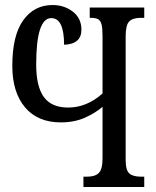

<svg xmlns="http://www.w3.org/2000/svg" viewBox="-20 -744 622 764"><path d="M312 -41H327Q358 -41 373 -55.5Q388 -70 388 -114V-319Q359 -294 317.5 -275.5Q276 -257 222 -257Q130 -257 79.5 -317Q29 -377 29 -482Q29 -603 72.5 -663.5Q116 -724 189 -724Q236 -724 270 -697.5Q304 -671 304 -626Q304 -597 286.5 -582Q269 -567 235 -566Q235 -672 184 -672Q124 -672 124 -487Q124 -400 154.5 -358Q185 -316 251 -316Q325 -316 388 -372V-600Q388 -632 384 -647Q380 -662 370.5 -667.5Q361 -673 342 -673H337V-714H554V-673H540Q508 -673 494 -658.5Q480 -644 480 -600V-108Q480 -67 494.5 -54Q509 -41 541 -41H554V0H312Z"/></svg>

Font: Noto Serif Cond
Style: Regular
Weight: 400
Width: 3
Designer: Monotype Design Team
Foundry: Monotype Imaging Inc.
Version: Version 1.001